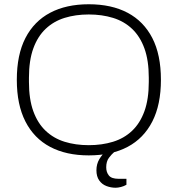

<svg xmlns="http://www.w3.org/2000/svg" viewBox="-20 -718 835 902"><path d="M397 12Q291 12 215.5 -28Q140 -68 99.5 -147Q59 -226 59 -343Q59 -461 99.5 -539.5Q140 -618 215.5 -658Q291 -698 397 -698Q504 -698 579.5 -658Q655 -618 695.5 -539.5Q736 -461 736 -343Q736 -226 695.5 -147Q655 -68 579.5 -28Q504 12 397 12ZM397 -36Q459 -36 511 -52Q563 -68 600.5 -103.5Q638 -139 658.5 -195.5Q679 -252 679 -333V-353Q679 -434 658.5 -490.5Q638 -547 600.5 -582.5Q563 -618 511 -634Q459 -650 397 -650Q335 -650 283.5 -634Q232 -618 194.5 -582.5Q157 -547 136.5 -490.5Q116 -434 116 -353V-333Q116 -252 136.5 -195.5Q157 -139 194.5 -103.5Q232 -68 283.5 -52Q335 -36 397 -36ZM523 164Q501 164 480 156Q459 148 446 129.5Q433 111 433 82Q433 53 446.5 30Q460 7 482 -12H517V-4Q505 6 492 23Q479 40 479 68Q479 91 491.5 106.5Q504 122 537 122H574V150Q562 157 548 160.5Q534 164 523 164Z"/></svg>

Font: Archivo SemiBold Thin
Style: Regular
Weight: 250
Version: Version 2.001